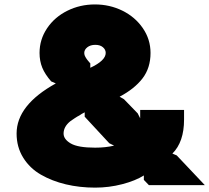

<svg xmlns="http://www.w3.org/2000/svg" viewBox="-20 -838 948 870"><path d="M497.1 -178.2 475.1 -189 363.8 -309.1V-329.1Q347.2 -320.8 339.8 -314.9Q330.1 -310.1 319.8 -303.2Q315.9 -300.8 307.6 -294.9Q299.3 -289.1 297.9 -288.1Q268.1 -263.7 268.1 -232.9Q268.1 -207 300.5 -188Q333 -168.9 411.1 -168.9Q459 -168.9 497.1 -178.2ZM459 -598.1Q459 -613.3 446.3 -624Q433.6 -634.8 412.1 -634.8Q389.6 -634.8 375.7 -623.8Q361.8 -612.8 361.8 -598.1Q361.8 -595.7 362.3 -593Q362.8 -590.3 363.3 -588.1Q363.8 -585.9 365.5 -583Q367.2 -580.1 367.9 -578.4Q368.7 -576.7 371.1 -573.2Q373.5 -569.8 374.3 -568.6Q375 -567.4 377.9 -564Q380.9 -560.5 381.6 -559.6Q382.3 -558.6 385.5 -554.9Q388.7 -551.3 389.2 -550.8V-530.8Q459 -563.5 459 -598.1ZM780.8 -133.8 908.2 1H654.8L631.8 -22.9V-43Q593.8 -19 533.9 -3.4Q474.1 12.2 411.1 12.2Q340.8 12.2 278.3 -2.7Q215.8 -17.6 165.3 -46.6Q114.7 -75.7 85 -123.8Q55.2 -171.9 55.2 -232.9Q55.2 -361.8 232.9 -460L211.9 -469.2Q184.1 -501 171.6 -531.2Q159.2 -561.5 159.2 -598.1Q159.2 -659.2 193.4 -710Q227.5 -760.7 285.2 -789.3Q342.8 -817.9 410.2 -817.9Q477.1 -817.9 534.7 -789.6Q592.3 -761.2 627.2 -710.4Q662.1 -659.7 662.1 -598.1Q662.1 -529.8 625.5 -482.4Q588.9 -435.1 522 -399.9L542 -388.2L604 -324.2L615.2 -301.8V-339.8H814V-295.9Q814 -194.8 761.2 -142.1Z"/></svg>

Font: Sinkin Sans 900 X Black
Style: Regular
Weight: 950
Designer: Keith Bates
Foundry: K-Type
Version: Sinkin Sans (version 1.0)  by Keith Bates   •   © 2014   www